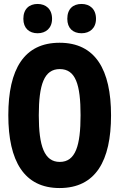

<svg xmlns="http://www.w3.org/2000/svg" viewBox="-20 -941 603 970"><path d="M392 -773C434 -773 465 -799 465 -846C465 -895 434 -921 392 -921C349 -921 320 -896 320 -846C320 -798 349 -773 392 -773ZM170 -773C212 -773 243 -799 243 -846C243 -895 212 -921 170 -921C128 -921 98 -896 98 -846C98 -798 128 -773 170 -773ZM281 9C463 9 541 -128 541 -358C541 -589 462 -725 281 -725C102 -725 22 -592 22 -359C22 -127 102 9 281 9ZM282 -123C204 -123 176 -203 176 -358C176 -514 203 -592 282 -592C362 -592 387 -514 387 -359C387 -206 362 -123 282 -123Z"/></svg>

Font: Noto Sans Mono SemiCondensed ExtraBold
Style: Regular
Weight: 800
Width: 4
Designer: Monotype Design Team
Foundry: Monotype Imaging Inc.
Version: Version 2.014